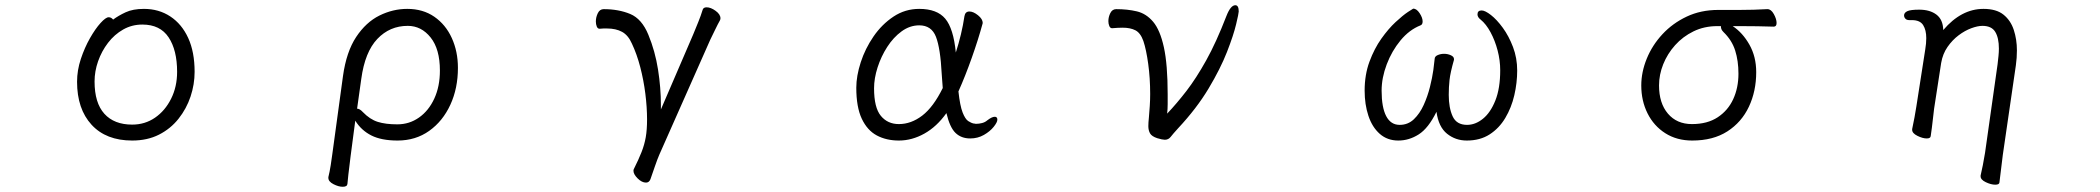

<svg xmlns="http://www.w3.org/2000/svg" viewBox="-20 -520 8040 735"><path d="M413 -445Q433 -460 461 -473Q489 -486 531 -486Q588 -486 632 -457Q676 -428 700.5 -374.5Q725 -321 725 -245Q725 -197 709.5 -150.5Q694 -104 663.5 -65.5Q633 -27 588.5 -4.5Q544 18 486 18Q386 18 330.5 -42.5Q275 -103 275 -207Q275 -251 289.5 -294.5Q304 -338 324.5 -374Q345 -410 365 -432Q385 -454 396 -454Q406 -454 413 -445ZM486 -43Q535 -43 573.5 -69.5Q612 -96 635 -142Q658 -188 658 -245Q658 -328 625.5 -377Q593 -426 525 -426Q485 -426 451.5 -407Q418 -388 393.5 -356Q369 -324 355.5 -285.5Q342 -247 342 -208Q342 -126 379.5 -84.5Q417 -43 486 -43Z M1237 158Q1242 138 1246 112.5Q1250 87 1252 71L1293 -229Q1306 -322 1343.5 -378.5Q1381 -435 1432.5 -460.5Q1484 -486 1539 -486Q1599 -486 1642.5 -456Q1686 -426 1709.5 -374.5Q1733 -323 1733 -260Q1733 -182 1704 -119Q1675 -56 1623 -19Q1571 18 1502 18Q1440 18 1401.5 -1.5Q1363 -21 1340 -58L1322 79Q1321 88 1318.5 108Q1316 128 1313.5 149Q1311 170 1310 184Q1309 195 1292 195Q1276 195 1256.5 185Q1237 175 1237 161ZM1347 -104Q1357 -104 1369 -91Q1396 -63 1426 -53.5Q1456 -44 1501 -44Q1547 -44 1584 -70Q1621 -96 1642.5 -142.5Q1664 -189 1664 -250Q1664 -332 1628.5 -376.5Q1593 -421 1541 -421Q1472 -421 1424.5 -371Q1377 -321 1363 -218Z M2634 -389Q2643 -411 2653 -435.5Q2663 -460 2670 -483Q2673 -492 2685 -492Q2701 -492 2719.5 -478.5Q2738 -465 2738 -450Q2738 -448 2737.5 -446Q2737 -444 2736 -442Q2728 -428 2717 -405Q2706 -382 2699 -368L2504 72Q2497 88 2487.5 115.5Q2478 143 2470 166Q2465 179 2453 179Q2437 179 2421 163Q2405 147 2405 134Q2405 130 2406 128Q2425 90 2436 62Q2447 34 2452 5.5Q2457 -23 2457 -63Q2457 -109 2450.5 -161Q2444 -213 2431 -263Q2418 -313 2399 -353Q2385 -385 2361.5 -398Q2338 -411 2303 -411Q2297 -411 2290.5 -411Q2284 -411 2276 -410H2275Q2268 -410 2264.5 -418.5Q2261 -427 2261 -438Q2261 -454 2268.5 -469.5Q2276 -485 2291 -485Q2348 -485 2392.5 -466.5Q2437 -448 2462 -387Q2488 -324 2499 -254Q2510 -184 2510 -118V-101Z M3603 -87Q3566 -35 3518.5 -8.5Q3471 18 3421 18Q3373 18 3336.5 -1.5Q3300 -21 3279 -65.5Q3258 -110 3258 -184Q3258 -229 3275 -281.5Q3292 -334 3324 -380.5Q3356 -427 3400.5 -456.5Q3445 -486 3499 -486Q3567 -486 3598.5 -448.5Q3630 -411 3639 -319Q3650 -353 3658.5 -388.5Q3667 -424 3672 -458Q3675 -476 3691 -476Q3706 -476 3724 -461.5Q3742 -447 3742 -432Q3742 -432 3742 -431L3741 -429Q3741 -429 3741 -428Q3725 -369 3700 -298.5Q3675 -228 3649 -170Q3655 -115 3665 -89.5Q3675 -64 3686.5 -56.5Q3698 -49 3708 -47Q3709 -47 3710 -47L3715 -46Q3716 -46 3717 -46Q3728 -46 3739.5 -49Q3751 -52 3759 -59Q3777 -73 3788 -73Q3798 -73 3798 -62Q3798 -52 3784 -34.5Q3770 -17 3746.5 -3.5Q3723 10 3694 10Q3660 10 3638 -11Q3616 -32 3603 -87ZM3589 -183Q3588 -196 3587 -209.5Q3586 -223 3585 -237Q3580 -335 3563 -379Q3546 -423 3499 -423Q3463 -423 3431.5 -400Q3400 -377 3376.5 -340.5Q3353 -304 3339.5 -262Q3326 -220 3326 -182Q3326 -108 3352 -76.5Q3378 -45 3421 -45Q3468 -45 3510.5 -77.5Q3553 -110 3589 -183Z M4237 -412Q4230 -412 4226.5 -420.5Q4223 -429 4223 -439Q4223 -455 4230.5 -470Q4238 -485 4253 -485Q4296 -485 4332 -476.5Q4368 -468 4394.5 -436.5Q4421 -405 4435.5 -339Q4450 -273 4450 -159Q4450 -140 4450 -121.5Q4450 -103 4448 -85Q4485 -124 4522 -172Q4559 -220 4597.5 -289Q4636 -358 4675 -459Q4691 -500 4709 -500Q4722 -500 4722 -476Q4722 -469 4712 -427Q4702 -385 4677 -321Q4652 -257 4606.5 -181Q4561 -105 4490 -29Q4470 -7 4461.5 4Q4453 15 4439 15Q4430 15 4410 9Q4389 2 4382.5 -9.5Q4376 -21 4376 -37Q4376 -44 4376.5 -52Q4377 -60 4378 -69Q4380 -92 4381.5 -114.5Q4383 -137 4383 -160Q4383 -221 4375.5 -275.5Q4368 -330 4357 -363Q4346 -394 4326.5 -404Q4307 -414 4278 -414Q4269 -414 4259 -413.5Q4249 -413 4238 -412Z M5546 -291Q5532 -242 5529 -214Q5526 -186 5526 -157Q5526 -107 5541 -74.5Q5556 -42 5596 -42Q5628 -42 5657 -65.5Q5686 -89 5704.5 -135.5Q5723 -182 5723 -251Q5723 -289 5713 -327Q5703 -365 5686 -396.5Q5669 -428 5648 -445Q5636 -454 5636 -465Q5636 -480 5652 -480Q5665 -480 5687.5 -462.5Q5710 -445 5733 -413.5Q5756 -382 5772 -340Q5788 -298 5788 -250Q5788 -203 5777 -155.5Q5766 -108 5742.5 -68.5Q5719 -29 5682.5 -5.5Q5646 18 5595 18Q5552 18 5519.5 -8Q5487 -34 5479 -92Q5448 -29 5411 -5.5Q5374 18 5333 18Q5291 18 5262 -7.5Q5233 -33 5218.5 -76.5Q5204 -120 5204 -173Q5204 -234 5222.5 -284Q5241 -334 5268 -372Q5295 -410 5322.5 -435.5Q5350 -461 5369.5 -474Q5389 -487 5390 -487Q5403 -487 5414.5 -469.5Q5426 -452 5426 -438Q5426 -426 5418 -423Q5375 -406 5341.5 -365.5Q5308 -325 5288.5 -273.5Q5269 -222 5269 -173Q5269 -109 5286.5 -75.5Q5304 -42 5338 -42Q5370 -42 5392.5 -63.5Q5415 -85 5430 -118Q5445 -151 5454 -187Q5463 -223 5467 -252Q5471 -281 5472 -294Q5472 -304 5483.5 -309Q5495 -314 5508 -314Q5522 -314 5534 -308.5Q5546 -303 5546 -294Z M6746 -485Q6760 -485 6770.5 -466Q6781 -447 6781 -432Q6781 -418 6770 -418Q6737 -419 6708 -419.5Q6679 -420 6644 -420H6613Q6651 -395 6677 -349Q6703 -303 6703 -244Q6703 -171 6675 -111.5Q6647 -52 6592.5 -17Q6538 18 6458 18Q6399 18 6355 -10Q6311 -38 6287 -86Q6263 -134 6263 -193Q6263 -244 6284 -295.5Q6305 -347 6344 -389Q6383 -431 6437 -456.5Q6491 -482 6558 -482H6640Q6694 -482 6745 -485ZM6568 -420H6554Q6504 -420 6463 -400Q6422 -380 6392.5 -347Q6363 -314 6347 -274Q6331 -234 6331 -193Q6331 -125 6365 -85Q6399 -45 6457 -45Q6516 -45 6555.5 -71Q6595 -97 6615 -140.5Q6635 -184 6635 -238Q6635 -287 6622.5 -326.5Q6610 -366 6578 -397Q6572 -403 6570 -408Q6568 -413 6568 -417Z M7634 179Q7633 187 7618 187Q7602 187 7582 177.5Q7562 168 7562 155V152Q7566 135 7570.5 112.5Q7575 90 7579 65L7627 -274Q7629 -291 7630.5 -306Q7632 -321 7632 -334Q7632 -375 7618 -398Q7604 -421 7569 -421Q7551 -421 7526.5 -412Q7502 -403 7478 -385Q7454 -367 7435.5 -340.5Q7417 -314 7411 -279L7384 -104Q7383 -95 7380.5 -74Q7378 -53 7375.5 -31.5Q7373 -10 7371 1Q7370 10 7356 10Q7340 10 7320 0Q7300 -10 7300 -23V-26Q7304 -44 7309 -71Q7314 -98 7316 -112L7350 -330Q7352 -342 7353 -353Q7354 -364 7354 -374Q7354 -405 7342 -424Q7330 -443 7299 -443H7289Q7279 -443 7274 -448.5Q7269 -454 7269 -461Q7269 -471 7281 -477Q7293 -483 7327 -483Q7368 -483 7393 -464Q7418 -445 7419 -405Q7488 -486 7573 -486Q7622 -486 7649.5 -464Q7677 -442 7689 -405.5Q7701 -369 7701 -327Q7701 -313 7700 -298.5Q7699 -284 7697 -270L7647 73Z"/></svg>

Font: Klee One SemiBold
Style: Regular
Weight: 600
Designer: Fontworks Inc.
Foundry: Fontworks Inc.
Version: Version 1.00;January 12, 2022;FontCreator 13.0.0.2683 64-bit